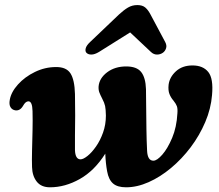

<svg xmlns="http://www.w3.org/2000/svg" viewBox="-20 -744 884 776"><path d="M109.5 -68.5Q108.5 -96.5 109.5 -135.2Q110.5 -174 111.5 -216Q112.5 -258 111.5 -295Q110.5 -334.5 95 -334.5Q83 -334.5 73 -316Q61 -295.5 42 -298Q29 -300 22.5 -310.8Q16 -321.5 19.5 -340.5Q25 -372 52.8 -402.8Q80.5 -433.5 121.2 -453.2Q162 -473 206 -473Q248 -473.5 264.8 -447.5Q281.5 -421.5 283 -364Q284 -320.5 283.8 -276.8Q283.5 -233 283 -196.2Q282.5 -159.5 283 -137Q284.5 -100 305.5 -100Q316.5 -100 333.8 -113.8Q351 -127.5 368 -151.8Q385 -176 396.5 -208.2Q408 -240.5 408 -277Q407.5 -302.5 404.8 -315.5Q402 -328.5 393 -345.5Q386 -359 381.8 -369.8Q377.5 -380.5 378.5 -395Q381.5 -428 413 -451.8Q444.5 -475.5 490 -475.5Q532.5 -475.5 550.5 -453Q568.5 -430.5 570 -383.5Q570.5 -354 570.8 -311Q571 -268 571.8 -221.5Q572.5 -175 574.5 -134.5Q576.5 -94.5 600 -94.5Q614.5 -94.5 636 -119Q657.5 -143.5 675.8 -186.8Q694 -230 697 -286Q698.5 -305 694.8 -315Q691 -325 681 -337.5Q670.5 -349.5 664.8 -364.2Q659 -379 661.5 -402Q665.5 -432.5 691.2 -456Q717 -479.5 758 -479.5Q800.5 -479.5 821.8 -453Q843 -426.5 837 -360Q832.5 -304.5 809.5 -250.5Q786.5 -196.5 750.8 -149Q715 -101.5 671.2 -65Q627.5 -28.5 580.8 -7.8Q534 13 489.5 13Q454.5 13 436.8 -2.5Q419 -18 413 -51.5Q407 -84 405.5 -123Q362 -54 302.5 -20.5Q243 13 182 13Q146.5 13 128.5 -10Q110.5 -33 109.5 -68.5ZM380 -534Q362.5 -523.5 349.2 -523.5Q336 -523.5 329 -531Q323.5 -537.5 326.5 -549Q329.5 -560.5 344.5 -574.5L461.5 -686Q481 -704 497.8 -713.8Q514.5 -723.5 535 -723.5Q555.5 -723.5 567 -713.8Q578.5 -704 588 -686L647.5 -574.5Q655 -560.5 651.2 -549Q647.5 -537.5 638.5 -531Q628 -523.5 614.5 -523.5Q601 -523.5 590 -534L506 -613Z"/></svg>

Font: Fraunces 9pt Soft
Style: Bold Italic
Weight: 700
Italic angle: -16°
Version: Version 1.000;[b76b70a41]